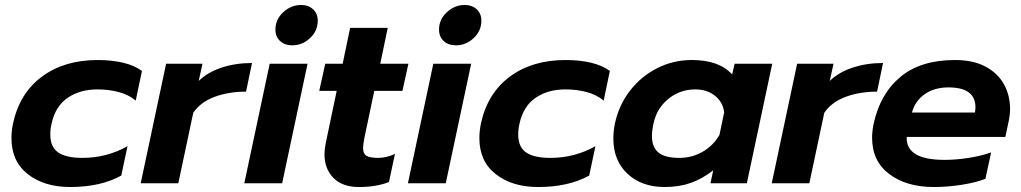

<svg xmlns="http://www.w3.org/2000/svg" viewBox="-20 -736 4100 771"><path d="M26 -181Q26 -209 32 -239Q58 -361 148 -428Q238 -495 372 -495Q429 -495 475 -484Q521 -473 550 -451L525 -332Q498 -355 458 -366Q418 -377 371 -377Q301 -377 251.5 -343Q202 -309 187 -239Q182 -219 182 -195Q182 -146 213.5 -124Q245 -102 311 -102Q409 -102 492 -149L467 -31Q384 15 262 15Q158 15 92 -36.5Q26 -88 26 -181Z M647 -480H793L778 -411Q814 -446 870 -464.5Q926 -483 992 -483L968 -368Q898 -368 841.5 -347Q785 -326 756 -283L696 0H545Z M1086 -617Q1086 -658 1117.5 -687Q1149 -716 1189 -716Q1219 -716 1237.5 -698.5Q1256 -681 1256 -653Q1256 -612 1225 -583Q1194 -554 1154 -554Q1123 -554 1104.5 -571.5Q1086 -589 1086 -617ZM1063 -480H1215L1113 0H961Z M1283 -117Q1283 -136 1288 -161L1332 -371H1262L1286 -480H1356L1386 -624H1537L1507 -480H1620L1596 -371H1483L1443 -181Q1438 -154 1438 -142Q1438 -119 1451.5 -110.5Q1465 -102 1499 -102Q1531 -102 1566 -118L1542 -5Q1491 15 1421 15Q1355 15 1319 -21.5Q1283 -58 1283 -117Z M1743 -617Q1743 -658 1774.5 -687Q1806 -716 1846 -716Q1876 -716 1894.5 -698.5Q1913 -681 1913 -653Q1913 -612 1882 -583Q1851 -554 1811 -554Q1780 -554 1761.5 -571.5Q1743 -589 1743 -617ZM1720 -480H1872L1770 0H1618Z M1905 -181Q1905 -209 1911 -239Q1937 -361 2027 -428Q2117 -495 2251 -495Q2308 -495 2354 -484Q2400 -473 2429 -451L2404 -332Q2377 -355 2337 -366Q2297 -377 2250 -377Q2180 -377 2130.5 -343Q2081 -309 2066 -239Q2061 -219 2061 -195Q2061 -146 2092.5 -124Q2124 -102 2190 -102Q2288 -102 2371 -149L2346 -31Q2263 15 2141 15Q2037 15 1971 -36.5Q1905 -88 1905 -181Z M2443 -180Q2443 -208 2449 -239Q2465 -314 2510 -372Q2555 -430 2619.5 -462.5Q2684 -495 2758 -495Q2868 -495 2920 -437L2930 -480H3081L2979 0H2833L2844 -52Q2799 -17 2752.5 -1Q2706 15 2649 15Q2557 15 2500 -38Q2443 -91 2443 -180ZM2869 -194 2888 -285Q2883 -326 2851 -351.5Q2819 -377 2772 -377Q2711 -377 2664 -339Q2617 -301 2604 -239Q2598 -212 2598 -189Q2598 -145 2624 -123.5Q2650 -102 2708 -102Q2759 -102 2801.5 -126.5Q2844 -151 2869 -194Z M3181 -480H3327L3312 -411Q3348 -446 3404 -464.5Q3460 -483 3526 -483L3502 -368Q3432 -368 3375.5 -347Q3319 -326 3290 -283L3230 0H3079Z M3482 -183Q3482 -208 3488 -238Q3514 -359 3595.5 -427Q3677 -495 3815 -495Q3888 -495 3937.5 -468.5Q3987 -442 4011.5 -397.5Q4036 -353 4036 -299Q4036 -273 4030 -247L4017 -186H3621Q3617 -94 3773 -94Q3819 -94 3870 -102Q3921 -110 3960 -124L3937 -18Q3899 -3 3842 6Q3785 15 3730 15Q3620 15 3551 -37Q3482 -89 3482 -183ZM3895 -284Q3897 -298 3897 -305Q3897 -385 3789 -385Q3732 -385 3693.5 -358Q3655 -331 3642 -284Z"/></svg>

Font: Prompt SemiBold
Style: Italic
Weight: 600
Italic angle: -12°
Designer: Katatrad Team
Foundry: CadsonDemak
Version: Version 1.001